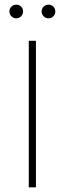

<svg xmlns="http://www.w3.org/2000/svg" viewBox="-20 -799 276 819"><path d="M102.8 0V-625H133.3V0ZM186.8 -720.8Q175 -720.8 166.3 -729.5Q157.6 -738.2 157.6 -750Q157.6 -762.5 166.3 -770.8Q175 -779.2 186.8 -779.2Q199.3 -779.2 207.6 -770.8Q216 -762.5 216 -750Q216 -738.2 207.6 -729.5Q199.3 -720.8 186.8 -720.8ZM49.3 -720.8Q37.5 -720.8 28.8 -729.5Q20.1 -738.2 20.1 -750Q20.1 -762.5 28.8 -770.8Q37.5 -779.2 49.3 -779.2Q61.8 -779.2 70.1 -770.8Q78.5 -762.5 78.5 -750Q78.5 -738.2 70.1 -729.5Q61.8 -720.8 49.3 -720.8Z"/></svg>

Font: Afacad Flux Thin
Style: Regular
Weight: 250
Designer: Kristian Moeller
Foundry: Dicotype
Version: Version 1.100